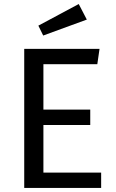

<svg xmlns="http://www.w3.org/2000/svg" viewBox="-20 -931 575 951"><path d="M462 -613H195V-388H427V-312H195V-76H481V0H100V-689H473ZM410 -834 194 -755 170 -804 370 -911Z"/></svg>

Font: FiraGO
Style: Regular
Weight: 400
Designer: bBox Type
Foundry: bBox Type GmbH
Version: Version 1.001;April 20, 2020;FontCreator 12.0.0.2555 64-bit